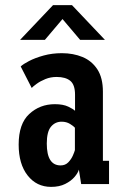

<svg xmlns="http://www.w3.org/2000/svg" viewBox="-20 -720 490 751"><path d="M180 11Q123 11 88 -33.8Q53 -78.5 53 -154.5Q53 -236 94.5 -274.2Q136 -312.5 194.5 -312.5Q227 -312.5 247.2 -302.8Q267.5 -293 273.5 -286.5V-349.5Q273.5 -388.5 255 -403.8Q236.5 -419 201.5 -419Q178 -419 157.8 -410.8Q137.5 -402.5 123.5 -392.2Q109.5 -382 104 -376L61 -460Q70 -469 93.5 -481.2Q117 -493.5 150.5 -502.8Q184 -512 222 -512Q266.5 -512 302.8 -497Q339 -482 360.8 -448.8Q382.5 -415.5 382.5 -361.5V-91H406.5V0H297.5L288.5 -56.5Q285 -43.5 271.5 -27.8Q258 -12 235 -0.5Q212 11 180 11ZM217 -73Q235.5 -73 247.2 -85.2Q259 -97.5 265.2 -112Q271.5 -126.5 273 -133V-220.5Q268 -226.5 254 -235.2Q240 -244 221 -244Q195.5 -244 179.2 -224.2Q163 -204.5 163 -158.5Q163 -73 217 -73ZM58.5 -564 187.5 -700H261.5L390.5 -564H293.5L224.5 -645.5L155.5 -564Z"/></svg>

Font: Trispace Condensed Medium
Style: Regular
Weight: 500
Width: 3
Designer: Tyler Finck
Foundry: Etcetera Type Company
Version: Version 1.210; ttfautohint (v1.8.3)